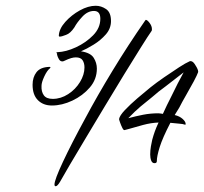

<svg xmlns="http://www.w3.org/2000/svg" viewBox="-20 -552 707 666"><path d="M160 -186Q130 -186 111.5 -204.5Q93 -223 93 -258Q93 -284 106.5 -301.5Q120 -319 151 -320Q158 -320 153 -315Q143 -307 133.5 -286.5Q124 -266 124 -254Q123 -234 132 -221.5Q141 -209 163 -209Q191 -209 216.5 -225.5Q242 -242 257.5 -267.5Q273 -293 273 -318Q273 -333 266.5 -343Q260 -353 243 -353Q236 -353 227 -350.5Q218 -348 201 -340Q199 -339 196 -339Q189 -339 184.5 -346.5Q180 -354 178 -362V-366Q173 -371 179 -371Q209 -372 243.5 -388Q278 -404 303 -429.5Q328 -455 328 -487Q328 -514 306 -514Q284 -514 265.5 -494Q247 -474 238 -457Q224 -436 209 -431Q194 -425 187 -425Q184 -425 184 -428Q185 -452 206.5 -476Q228 -500 257 -516Q286 -532 312 -532Q331 -532 348 -520.5Q365 -509 365 -479Q365 -453 347 -432.5Q329 -412 304.5 -397Q280 -382 261 -374Q294 -369 305 -351.5Q316 -334 316 -314Q316 -277 291.5 -248.5Q267 -220 231 -203Q195 -186 160 -186ZM173 94Q169 94 169 88Q169 72 198.5 9Q228 -54 276 -142Q317 -219 370.5 -307Q424 -395 483 -480Q483 -479 485 -483Q490 -484 498.5 -473Q507 -462 507 -451Q507 -446 506 -445Q494 -428 469 -388Q443 -347 411 -294.5Q379 -242 344 -184L278 -74Q246 -21 222 20Q198 61 188 79Q179 94 173 94ZM516 14Q508 14 504.5 5Q501 -4 501 -16Q501 -30 503.5 -44.5Q506 -59 508 -67Q512 -82 517 -96Q522 -110 530 -127Q504 -126 476 -118.5Q448 -111 428 -105L413 -101Q409 -99 404.5 -108Q400 -117 396.5 -127Q393 -137 393 -139Q395 -151 413.5 -170.5Q432 -190 456.5 -211Q481 -232 502 -249Q522 -265 549.5 -284Q577 -303 601 -318.5Q625 -334 637 -339Q638 -340 641 -340Q645 -340 649 -337Q655 -332 662 -319Q669 -306 667 -301Q664 -292 652 -269.5Q640 -247 625.5 -222Q611 -197 602 -179L586 -153Q603 -149 613.5 -139.5Q624 -130 624 -122Q624 -118 620 -120Q615 -122 602 -123L571 -126Q544 -74 534 -42Q524 -10 524 7Q524 14 516 14ZM425 -142Q451 -149 476.5 -154Q502 -159 530 -159L539 -158L545 -157Q559 -188 573 -215Q584 -238 596.5 -262.5Q609 -287 617 -301Q608 -294 590 -280Q572 -266 554.5 -252.5Q537 -239 530 -234L517 -223L505 -213Q486 -198 467.5 -182.5Q449 -167 425 -142Z"/></svg>

Font: Birthstone Bounce
Style: Regular
Weight: 400
Designer: Robert E. Leuschke
Foundry: Rob Leuschke
Version: Version 1.010; ttfautohint (v1.8.3)